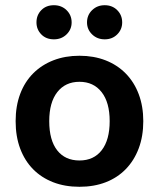

<svg xmlns="http://www.w3.org/2000/svg" viewBox="-20 -702 610 737"><path d="M530 -237Q530 -179 512.5 -132.5Q495 -86 463 -53Q431 -20 386 -2.5Q341 15 285 15Q229 15 184 -2.5Q139 -20 107 -52.5Q75 -85 57.5 -131.5Q40 -178 40 -237Q40 -295 57.5 -341.5Q75 -388 107.5 -420.5Q140 -453 185 -470.5Q230 -488 285 -488Q340 -488 385 -470.5Q430 -453 462.5 -420Q495 -387 512.5 -340.5Q530 -294 530 -237ZM285 -388Q231 -388 200 -348.5Q169 -309 169 -237Q169 -164 199.5 -125Q230 -86 285 -86Q340 -86 370.5 -125.5Q401 -165 401 -237Q401 -309 370 -348.5Q339 -388 285 -388ZM255 -616Q255 -589 235.5 -570Q216 -551 187 -551Q157 -551 138.5 -570Q120 -589 120 -616Q120 -644 138.5 -663Q157 -682 187 -682Q216 -682 235.5 -663Q255 -644 255 -616ZM449 -616Q449 -589 430 -570Q411 -551 382 -551Q353 -551 333.5 -570Q314 -589 314 -616Q314 -644 333.5 -663Q353 -682 382 -682Q411 -682 430 -663Q449 -644 449 -616Z"/></svg>

Font: Baloo Chettan 2 SemiBold
Style: Regular
Weight: 600
Designer: Maithili Shingre, Unnati Kotecha and Ek Type
Foundry: Ek Type
Version: Version 1.640;hotconv 1.0.111;makeotfexe 2.5.65597; ttfautoh